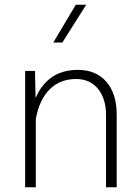

<svg xmlns="http://www.w3.org/2000/svg" viewBox="-20 -789 591 809"><path d="M204.6 -609.9H242.7L343.3 -769H299.3ZM130.9 -287.6C149.9 -395 210 -456.1 299.8 -456.1C339.4 -456.1 370.6 -442.4 393.1 -414.6C415.5 -386.7 426.8 -350.1 426.8 -303.7V0H471.7V-306.6C471.7 -364.3 457.5 -410.2 428.7 -443.8C399.9 -477.5 359.4 -494.6 308.1 -494.6C223.6 -494.6 164.6 -455.1 129.9 -376L127.4 -490.2H85.9V0H130.9Z"/></svg>

Font: Estedad ExtraLight
Style: Regular
Weight: 200
Designer: Amin Abedi
Version: Version 7.3